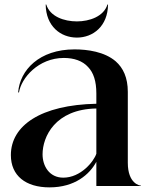

<svg xmlns="http://www.w3.org/2000/svg" viewBox="-20 -804 655 830"><path d="M256 -553.5C299.5 -553.5 337 -541 361 -514C384 -490 396.5 -453.5 396.5 -400V-355.5C156.5 -350.5 27 -261.5 27 -133.5C27 -44.5 91 6 194 6C304 6 367.5 -50.5 396.5 -104.5V0H589.5V-1.5C584 -1.5 532.5 -10 532.5 -100.5V-407C532.5 -468.5 512.5 -510.5 480 -539C431.5 -580.5 358.5 -590.5 302 -590.5C150 -590.5 66 -501 58.5 -405L62 -404C71.5 -466.5 146 -553.5 256 -553.5ZM312.5 -641.5C382 -641.5 446 -690.5 447 -784.5H444.5C428.5 -732.5 366.5 -711.5 312.5 -711.5C257 -711.5 196 -732.5 180 -784.5H177.5C178.5 -690.5 242 -641.5 312.5 -641.5ZM164 -137C164 -212 217.5 -332 396.5 -335V-139.5C385.5 -106 329.5 -36 253.5 -36C193 -36 164 -86.5 164 -137Z"/></svg>

Font: Beautique Display
Style: Bold
Weight: 700
Designer: Nhat-Quang Ngo
Version: Version 1.100;Glyphs 3.2.3 (3260)